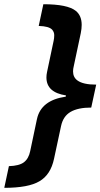

<svg xmlns="http://www.w3.org/2000/svg" viewBox="-97 -734 477 912"><path d="M291 -615.7Q291 -597.7 286.6 -576.2L253.4 -419.9Q250 -406.7 250 -395Q250 -367.2 270.5 -352.1Q297.4 -332 359.9 -332L336.4 -223.1Q273.4 -223.1 238 -202.4Q202.6 -181.6 192.9 -134.8L159.7 20Q143.6 96.2 90.3 127Q38.1 158.2 -76.7 158.2L-54.7 55.2Q-5.4 53.7 16.8 36.6Q39.1 19.5 46.4 -16.1L77.6 -164.1L78.6 -168.5Q97.7 -257.8 215.3 -274.9L216.3 -280.8Q123.5 -294.9 123.5 -366.2Q123.5 -378.4 126.5 -392.1L157.7 -540Q160.6 -552.2 160.6 -566.9Q160.6 -581.5 150.9 -592.8Q136.2 -609.4 86.9 -610.8L108.9 -713.9Q223.6 -713.9 262.7 -682.6Q291 -660.2 291 -615.7Z"/></svg>

Font: Open Sans Hebrew Condensed
Style: Bold Italic
Weight: 700
Width: 3
Italic angle: -12°
Foundry: Ascender Corporation, Yanek Iontef
Version: Version 2.001;PS 002.001;hotconv 1.0.70;makeotf.lib2.5.58329